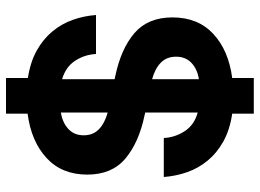

<svg xmlns="http://www.w3.org/2000/svg" viewBox="-133 -660 866 640"><g transform="rotate(-90 300.0 -340.0)"><path d="M241 1Q187 -7 148.5 -28.5Q110 -50 84.5 -81Q59 -112 46 -149.5Q33 -187 30 -227H160Q162 -189 183 -157Q204 -125 245 -114V-289L236 -291Q145 -310 91.5 -355Q38 -400 38 -482Q38 -567 93.5 -618Q149 -669 241 -681V-753H360V-680Q413 -672 451.5 -650.5Q490 -629 515.5 -598Q541 -567 554 -530Q567 -493 570 -453H440Q438 -491 417.5 -522.5Q397 -554 356 -566V-391L365 -389Q457 -370 509.5 -325Q562 -280 562 -198Q562 -113 507 -62Q452 -11 360 1V73H241ZM169 -494Q169 -463 189 -443.5Q209 -424 245 -414V-570Q212 -565 190.5 -545.5Q169 -526 169 -494ZM356 -110Q389 -115 410 -134.5Q431 -154 431 -186Q431 -217 411.5 -236.5Q392 -256 356 -266Z"/></g></svg>

Font: CyStack Display
Style: Bold
Weight: 700
Designer: Weizhong Zhang
Foundry: 本地遙控
Version: Version 1.000;Glyphs 3.1.2 (3151)